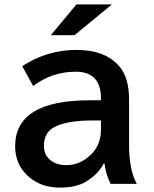

<svg xmlns="http://www.w3.org/2000/svg" viewBox="-20 -811 700 873"><path d="M327.6 -791H488.8L318.8 -650.9H210.9ZM439 -355V-364.3Q439 -484.9 324.2 -484.9Q216.8 -484.9 130.9 -419.9L81.1 -510.3Q193.8 -584 328.6 -584Q458.5 -584 522.5 -509.3Q566.9 -458 566.9 -357.9V-151.9Q566.9 -37.6 602.1 24.9H482.9Q461.9 -15.6 455.1 -67.9H451.7Q426.8 -19 371.6 14.6Q326.7 42 252.9 42Q165.5 42 108.4 -9.3Q48.8 -63 48.8 -146Q48.8 -355 386.7 -355ZM439 -263.2H399.9Q285.6 -263.2 228.5 -233.9Q179.7 -209 179.7 -147.9Q179.7 -106.9 209 -83Q236.8 -60.1 281.2 -60.1Q340.3 -60.1 387.2 -102.1Q439 -147.9 439 -220.2Z"/></svg>

Font: BIZ UDPGothic
Style: Bold
Weight: 700
Designer: TypeBank Co., Ltd.
Foundry: Morisawa Inc.
Version: Version 1.051